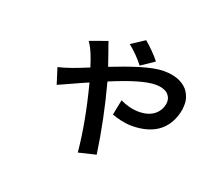

<svg xmlns="http://www.w3.org/2000/svg" viewBox="-115 -785 1186 1028"><g transform="rotate(20 478.0 -271.5)"><path d="M642.4 -527 567.8 -476.9Q550.1 -500 526.1 -524.5Q502.1 -549 478.7 -567.1L554.3 -616.8Q573.5 -601.2 600.9 -573.7Q628.2 -546.2 642.4 -527ZM266.3 -508.2 366.1 -544Q369 -535.2 375 -517.8Q381 -500.4 383.2 -495Q387.8 -483.3 411.6 -413Q457 -430.8 491.8 -443.4Q526.6 -456 566.8 -468.4Q606.9 -480.8 640.6 -487.4Q674.4 -494 700.6 -494Q728 -494 751.4 -489.3Q774.9 -484.7 792.3 -476.4Q809.7 -468 823.5 -456.5Q837.4 -445 845.7 -431.1Q854 -417.3 859.6 -401.3Q865.1 -385.3 865.2 -368.4Q865.4 -351.6 863.3 -334.2Q856.5 -294 839.5 -262.1Q822.4 -230.1 794.9 -207Q767.4 -183.9 727.6 -171.5Q687.9 -159.1 638.1 -159.1Q609 -159.1 577.1 -166Q545.1 -172.9 523.1 -182.2L540.5 -269.2Q563.6 -257.5 592 -250.2Q620.4 -242.9 646 -242.9Q674.7 -242.9 697.6 -250Q720.5 -257.1 735.8 -269.9Q751.1 -282.7 760.1 -298.8Q769.2 -315 772.4 -334.2Q774.5 -348.4 771 -361.3Q767.4 -374.3 757.6 -385.5Q747.9 -396.7 728.9 -403.4Q709.9 -410.2 683.9 -410.2Q607.2 -410.2 435 -338.1Q488.3 -138.8 514.9 50.1L415.8 73.9Q400.9 -90.6 346.6 -300.1Q308.6 -284.1 254.3 -258.9Q199.9 -233.7 185.7 -228L157 -318.9Q195.7 -328.1 234.2 -342.2Q272.7 -356.2 323.5 -377.1Q310.7 -418.7 297.6 -450.1Q284.4 -481.5 266.3 -508.2Z"/></g></svg>

Font: Karasuma Gothic
Style: Medium Italic
Weight: 500
Italic angle: 9.39998°
Designer: Rasmus Andersson / Ryoko Nishizuka
Foundry: Genbu
Version: Version 1.00